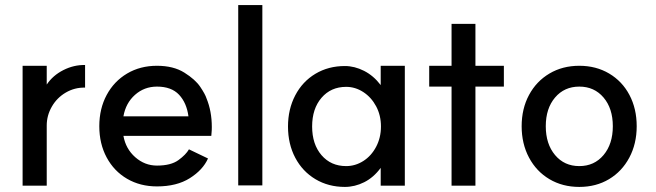

<svg xmlns="http://www.w3.org/2000/svg" viewBox="-20 -725 2583 756"><path d="M69 -466H164V-392Q188 -428 229.5 -449Q271 -470 315 -469V-380Q274 -381 239 -360.5Q204 -340 184 -305Q164 -270 164 -231V6H69Z M371 -228Q371 -297 400 -351Q429 -405 480.5 -435.5Q532 -466 598 -466Q663 -466 706 -439Q749 -412 768.5 -383Q788 -354 793 -338Q814 -287 814 -225Q814 -211 813 -202.5Q812 -194 812 -190H466Q475 -139 512.5 -106Q550 -73 598 -73Q653 -73 682.5 -94.5Q712 -116 724 -137L799 -101Q779 -56 727.5 -23.5Q676 9 598 9Q532 9 480.5 -21Q429 -51 400 -105Q371 -159 371 -228ZM598 -384Q548 -384 511.5 -351.5Q475 -319 466 -267H722Q715 -320 685 -352Q655 -384 598 -384Z M1013 -705V5H918V-705Z M1114 -227Q1114 -295 1142.5 -349.5Q1171 -404 1222 -434.5Q1273 -465 1338 -465Q1376 -465 1413.5 -446Q1451 -427 1479 -390V-466H1574V6H1479V-64Q1451 -26 1414 -7.5Q1377 11 1338 11Q1273 11 1222 -19.5Q1171 -50 1142.5 -104Q1114 -158 1114 -227ZM1480 -227Q1480 -271 1461 -306.5Q1442 -342 1410.5 -362.5Q1379 -383 1343 -383Q1283 -383 1246 -340Q1209 -297 1209 -227Q1209 -157 1246 -114Q1283 -71 1343 -71Q1379 -71 1410.5 -91Q1442 -111 1461 -147Q1480 -183 1480 -227Z M1758 -384H1670V-466H1758V-631H1852V-466H1964V-384H1852V6H1758Z M2393 -228Q2393 -298 2356.5 -341Q2320 -384 2261 -384Q2202 -384 2165.5 -341Q2129 -298 2129 -228Q2129 -158 2165.5 -114.5Q2202 -71 2261 -71Q2320 -71 2356.5 -114.5Q2393 -158 2393 -228ZM2487 -228Q2487 -159 2458 -104.5Q2429 -50 2378 -19.5Q2327 11 2261 11Q2195 11 2143.5 -19.5Q2092 -50 2063 -104.5Q2034 -159 2034 -228Q2034 -297 2063 -351Q2092 -405 2143.5 -435.5Q2195 -466 2261 -466Q2327 -466 2378.5 -435.5Q2430 -405 2458.5 -351Q2487 -297 2487 -228Z"/></svg>

Font: SUITE SemiBold
Style: Regular
Weight: 600
Designer: Sun
Foundry: Sun
Version: Version 2.040